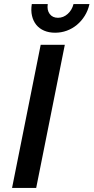

<svg xmlns="http://www.w3.org/2000/svg" viewBox="-20 -919 458 939"><path d="M297 -700 157 0H39L179 -700ZM213.5 -899Q209 -869.5 223 -850.8Q237 -832 263.5 -832Q290 -832 311 -850.8Q332 -869.5 339.5 -899H417.5Q410.5 -867.5 394.5 -841.8Q378.5 -816 356.2 -797.5Q334 -779 306.8 -769Q279.5 -759 249.5 -759Q219.5 -759 196 -769Q172.5 -779 157.5 -797.5Q142.5 -816 136.5 -841.8Q130.5 -867.5 135.5 -899Z"/></svg>

Font: Argentum Sans
Style: Italic
Weight: 400
Italic angle: -11.3099°
Designer: Julieta Ulanovsky, Owen Earl, Rasmus Andersson, Cristiano Sobral
Foundry: The Argentum Sans Project Authors
Version: Version 3.131; ttfautohint (v1.8.4.7-5d5b-dirty)